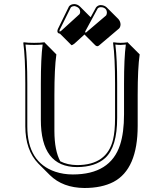

<svg xmlns="http://www.w3.org/2000/svg" viewBox="-20 -855 788 941"><path d="M570.8 -735.4Q570.3 -722.2 563.5 -715.3L464.4 -631.3Q460.4 -628.9 456.5 -628.4Q451.2 -629.4 447.3 -632.8L394 -686L344.7 -641.1Q335.9 -634.3 330.6 -633.3L273.9 -689.9Q268.1 -690.4 264.2 -693.8Q261.2 -697.8 261.2 -702.1Q261.7 -708.5 263.7 -712.9L317.9 -823.2Q326.7 -835 345.2 -835Q360.4 -834 372.1 -822.8L424.3 -770.5L450.2 -817.9Q459 -829.6 473.1 -830.1Q491.7 -829.6 502.9 -818.8L559.6 -762.2Q570.3 -750.5 570.8 -735.4ZM543.9 -444.8Q543.9 -573.7 534.2 -645L536.1 -647.9Q554.7 -645 570.8 -645Q588.4 -645 606 -647.9L607.9 -645L664.6 -588.4Q654.8 -521.5 654.8 -388.7V-238.3Q654.8 -25.9 536.1 36.6Q478.5 66.4 393.6 66.4Q287.6 65.4 224.6 3.4L168 -53.2Q104.5 -118.2 104 -235.8V-444.8Q104 -573.7 94.2 -645L96.2 -647.9Q114.3 -645 147 -645Q179.7 -645 198.2 -647.9L200.2 -645L256.3 -588.4Q246.6 -521.5 246.6 -388.7V-212.4Q247.1 -116.2 275.4 -64.5Q310.5 -46.4 357.9 -45.9Q504.4 -45.9 534.2 -171.4Q543.9 -212.4 543.9 -276.9ZM554.2 -444.8V-276.9Q554.2 -134.8 495.6 -80.6Q446.8 -36.6 357.9 -36.1Q179.7 -36.1 180.2 -268.6V-444.8Q180.2 -570.8 189 -636.7Q168.5 -634.8 147 -634.8Q125.5 -634.8 105 -636.7Q113.8 -565.9 113.8 -444.8V-235.8Q113.8 -59.6 251.5 -13.2Q291.5 0 336.9 0Q521 0 568.4 -145Q587.9 -205.1 587.9 -294.9V-444.8Q587.9 -570.3 596.7 -636.7Q583 -635.3 570.8 -634.8Q557.6 -634.8 545.4 -636.7Q554.2 -565.4 554.2 -444.8ZM373 -796.9Q373 -815.9 352.5 -823.2Q348.1 -824.7 345.2 -825.2Q331.1 -824.2 326.7 -817.9L272.5 -708.5Q271.5 -706.1 271 -702.1Q272.9 -700.7 273.9 -700.2Q277.3 -701.7 281.2 -705.1L369.6 -785.6Q372.6 -789.6 373 -796.9ZM503.9 -792Q503.9 -814.5 481 -819.3Q476.6 -819.8 473.1 -819.8Q462.9 -818.8 458.5 -813L399.4 -704.1Q397.5 -699.7 397 -698.2Q398.4 -696.3 399.9 -694.8L400.9 -695.3H401.4L500 -779.3Q503.4 -784.7 503.9 -792Z"/></svg>

Font: Linux Biolinum Shadow O
Style: Regular
Weight: 400
Designer: Philipp H. Poll
Foundry: Philipp H. Poll
Version: Version 1.0.4